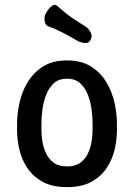

<svg xmlns="http://www.w3.org/2000/svg" viewBox="-20 -758 550 788"><path d="M460 -225Q460 -186 450.5 -144.5Q441 -103 417.5 -68Q394 -33 354.5 -11.5Q315 10 255 10Q195 10 155.5 -11.5Q116 -33 92.5 -68Q69 -103 59.5 -144.5Q50 -186 50 -225V-250Q50 -289 59.5 -334Q69 -379 92.5 -419Q116 -459 155.5 -484.5Q195 -510 255 -510Q315 -510 354.5 -484.5Q394 -459 417.5 -419Q441 -379 450.5 -334Q460 -289 460 -250ZM360 -250Q360 -276 356 -307.5Q352 -339 341 -368Q330 -397 309.5 -416Q289 -435 255 -435Q221 -435 200.5 -416Q180 -397 169 -368Q158 -339 154 -307.5Q150 -276 150 -250V-225Q150 -203 154 -177.5Q158 -152 169 -128.5Q180 -105 200.5 -90Q221 -75 255 -75Q289 -75 309.5 -90Q330 -105 341 -128.5Q352 -152 356 -177.5Q360 -203 360 -225ZM331 -649Q344 -641 352 -624.5Q360 -608 352 -595L351 -593Q344 -580 327.5 -581.5Q311 -583 297 -591Q268 -608 238.5 -623.5Q209 -639 180 -649Q170 -653 166 -662Q162 -671 162.5 -682.5Q163 -694 168 -703L173 -711Q181 -725 193.5 -734Q206 -743 217 -732Q254 -699 278.5 -683Q303 -667 331 -649Z"/></svg>

Font: Winky Sans
Style: Regular
Weight: 400
Designer: Simon Atzbach
Foundry: typofactur
Version: Version 1.205